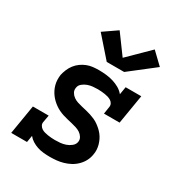

<svg xmlns="http://www.w3.org/2000/svg" viewBox="-183 -899 965 1032"><g transform="rotate(30 300.0 -383.0)"><path d="M276 8Q257 8 237 6Q217 4 199 -2Q181 -8 165 -18Q149 -28 138 -42L131 0H33L63 -181H161L153 -136Q151 -125 156.5 -115.5Q162 -106 170.5 -100.5Q179 -95 189.5 -92Q200 -89 210.5 -87.5Q221 -86 232 -85Q243 -84 254 -84Q271 -84 287.5 -85.5Q304 -87 320.5 -92.5Q337 -98 351.5 -109.5Q366 -121 369 -137Q372 -153 364 -166Q356 -179 344 -187Q332 -195 317.5 -199.5Q303 -204 288.5 -207.5Q274 -211 259 -214.5Q244 -218 230 -222.5Q216 -227 202.5 -233.5Q189 -240 177 -248.5Q165 -257 154.5 -267Q144 -277 135.5 -288.5Q127 -300 120.5 -313Q114 -326 110 -341Q106 -356 105.5 -371Q105 -386 107 -402Q111 -420 118.5 -438Q126 -456 138 -471.5Q150 -487 166 -498.5Q182 -510 200 -517Q218 -524 236.5 -526Q255 -528 274 -528Q296 -528 319 -525.5Q342 -523 363 -516.5Q384 -510 402.5 -499.5Q421 -489 435 -472L443 -520H540L510 -339H413L420 -384Q422 -395 417 -404.5Q412 -414 403 -419.5Q394 -425 384 -428Q374 -431 363.5 -432.5Q353 -434 342 -435Q331 -436 320 -436Q304 -436 288.5 -434.5Q273 -433 257.5 -427.5Q242 -422 228.5 -411Q215 -400 213 -384Q210 -368 217.5 -355Q225 -342 237 -333.5Q249 -325 263 -320.5Q277 -316 292 -312.5Q307 -309 321.5 -305.5Q336 -302 350 -297.5Q364 -293 377.5 -287Q391 -281 403 -272.5Q415 -264 425.5 -254.5Q436 -245 445 -233.5Q454 -222 460.5 -208.5Q467 -195 471 -181Q475 -167 476 -151.5Q477 -136 474 -121Q471 -100 461 -80.5Q451 -61 435 -45Q419 -29 399.5 -18.5Q380 -8 359 -2Q338 4 317.5 6Q297 8 276 8ZM287 -587 178 -711 262 -769 350 -649 477 -774 548 -706 395 -587Z"/></g></svg>

Font: Iosevka Etoile SmBdObl
Style: Regular
Weight: 600
Italic angle: -9°
Designer: Belleve Invis
Foundry: Belleve Invis
Version: Version 15.5.2; ttfautohint (v1.8.4)